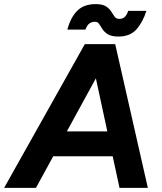

<svg xmlns="http://www.w3.org/2000/svg" viewBox="-54 -915 791 935"><path d="M-34 0 359 -700H504L121 0ZM528 0 377 -700H507L666 0ZM123 -154 143 -275H582L562 -154ZM523 -737Q489 -737 471.5 -748Q454 -759 445 -773Q436 -787 429 -798Q422 -809 408 -809Q394 -809 382.5 -801.5Q371 -794 362 -771H274Q291 -833 323.5 -864Q356 -895 412 -895Q445 -895 462 -884Q479 -873 487.5 -859Q496 -845 504 -834Q512 -823 527 -823Q545 -823 555 -834Q565 -845 570 -862H659Q641 -806 610 -771.5Q579 -737 523 -737Z"/></svg>

Font: Figtree Light
Style: Bold Italic
Weight: 700
Italic angle: -9.5°
Version: Version 2.000